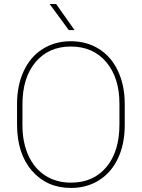

<svg xmlns="http://www.w3.org/2000/svg" viewBox="-20 -926 706 956"><path d="M601.1 -302.2Q601.1 -210 568.1 -138.9Q535.2 -67.9 474.1 -29.1Q413.1 9.8 333.5 9.8Q213.4 9.8 139.2 -75.7Q64.9 -161.1 64.9 -306.2V-408.7Q64.9 -500.5 97.9 -571.8Q130.9 -643.1 192.1 -681.9Q253.4 -720.7 332.5 -720.7Q412.1 -720.7 473.4 -681.9Q534.7 -643.1 567.9 -571.5Q601.1 -500 601.1 -408.7ZM574.7 -409.7Q574.7 -538.6 509.3 -616.5Q443.8 -694.3 332.5 -694.3Q222.7 -694.3 157.2 -616.9Q91.8 -539.6 91.8 -406.2V-302.2Q91.8 -217.3 121.3 -152.1Q150.9 -86.9 205.6 -51.8Q260.3 -16.6 333.5 -16.6Q444.8 -16.6 509.8 -94.2Q574.7 -171.9 574.7 -306.2ZM351.1 -776.4H322.3L227.1 -906.2H259.3Z"/></svg>

Font: RobotoDraft Thin
Style: Regular
Weight: 250
Version: Version 2.001153; 2014